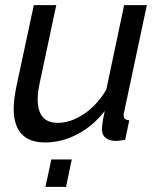

<svg xmlns="http://www.w3.org/2000/svg" viewBox="-20 -542 617 744"><path d="M155 10Q33 10 33 -122Q33 -141 36 -162.5Q39 -184 44 -209L111 -522H198L135 -226Q126 -186 126 -157Q126 -66 204 -66Q254 -66 305.5 -100.5Q357 -135 392 -195L461 -522H549L461 -108Q460 -104 459.5 -101Q459 -98 459 -95Q459 -77 481 -76L465 0Q454 1 445.5 2.5Q437 4 430 4Q403 4 389 -8Q375 -20 375 -40Q375 -49 377 -64.5Q379 -80 386 -112Q341 -54 280 -22Q219 10 155 10ZM156 182 179 76H258L236 182Z"/></svg>

Font: Raleway Medium
Style: Italic
Weight: 500
Italic angle: -12°
Designer: Matt McInerney, Pablo Impallari, Rodrigo Fuenzalida
Foundry: Matt McInerney, Pablo Impallari, Rodrigo Fuenzalida
Version: Version 4.026